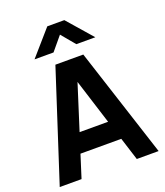

<svg xmlns="http://www.w3.org/2000/svg" viewBox="-169 -1074 1022 1187"><g transform="rotate(-20 342.0 -480.0)"><path d="M284 -960H396L540 -795H415L340 -885L265 -795H140ZM667 0H523.5L476 -150H207.5L160 0H16.5L250 -720H433.5ZM435.5 -277 342 -573 248 -277Z"/></g></svg>

Font: Vela Sans ExtBd
Style: Regular
Weight: 800
Designer: Principal design: Mikhail Sharanda - project Manrope.
Design modification: Ravid Balaliev
Foundry: Mikhail Sharanda
Version: Version 1.001